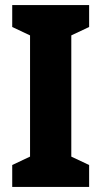

<svg xmlns="http://www.w3.org/2000/svg" viewBox="-20 -734 399 754"><path d="M330 0H28V-86L98 -119V-595L28 -628V-714H330V-628L260 -595V-119L330 -86Z"/></svg>

Font: Noto Sans Display Condensed ExtraBold
Style: Regular
Weight: 800
Width: 3
Designer: Monotype Design Team
Foundry: Monotype Imaging Inc.
Version: Version 2.003